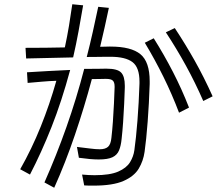

<svg xmlns="http://www.w3.org/2000/svg" viewBox="-20 -835 1040 903"><path d="M100 -610Q148 -610 194.5 -610.5Q241 -611 285 -612Q296 -663 304.5 -714Q313 -765 320 -815L371 -810Q361 -751 349.5 -688.5Q338 -626 324 -565L103 -560ZM366 -14Q398 -11 425 -11Q497 -11 536 -28Q575 -45 591.5 -72Q608 -99 612 -129Q620 -185 626.5 -268Q633 -351 636 -442V-451Q636 -518 603 -543Q570 -568 499 -568H494Q488 -568 478 -568Q468 -568 447.5 -567.5Q427 -567 388 -567Q403 -625 416.5 -685.5Q430 -746 442 -803L492 -798Q483 -754 472.5 -708Q462 -662 451 -615Q463 -615 473.5 -615.5Q484 -616 494 -616H499Q597 -616 640.5 -580Q684 -544 684 -453V-440Q681 -348 674.5 -262.5Q668 -177 660 -121Q654 -78 632.5 -42Q611 -6 561 16Q511 38 421 38Q411 38 399.5 38Q388 38 376 37ZM936 -360Q898 -447 854 -527Q810 -607 760 -683L802 -703Q851 -629 895 -551Q939 -473 980 -382ZM822 -305Q789 -392 748.5 -474Q708 -556 661 -634L703 -655Q752 -577 793.5 -496.5Q835 -416 869 -329ZM189 23Q245 -103 292.5 -237.5Q340 -372 376 -511Q426 -511 444 -511.5Q462 -512 473 -512H482Q532 -512 549.5 -494Q567 -476 567 -432V-423Q566 -390 564 -346.5Q562 -303 559 -260Q556 -217 552 -182Q549 -150 540 -128Q531 -106 509 -95.5Q487 -85 444 -85Q425 -85 402.5 -87Q380 -89 351 -93L342 -144Q377 -140 403.5 -136.5Q430 -133 449 -133Q475 -133 488 -144.5Q501 -156 504 -187Q508 -221 511 -263.5Q514 -306 516 -348.5Q518 -391 519 -424V-428Q519 -448 510.5 -456Q502 -464 479 -464H474Q463 -464 449 -463.5Q435 -463 412 -463Q377 -332 332.5 -201Q288 -70 235 48ZM75 -39Q129 -134 171.5 -239.5Q214 -345 245 -455Q212 -454 178.5 -451Q145 -448 110 -445L107 -495Q160 -498 208.5 -501Q257 -504 310 -506Q270 -358 222.5 -238Q175 -118 121 -14Z"/></svg>

Font: Train One
Style: Regular
Weight: 400
Designer: Fontworks Inc.
Foundry: Fontworks Inc.
Version: Version 1.100